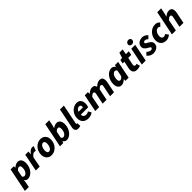

<svg xmlns="http://www.w3.org/2000/svg" viewBox="548 -2844 5146 5146"><g transform="rotate(-45 3121.0 -271.5)"><path d="M-26 180 111 -498H231L234 -443H238Q272 -473 310 -491.5Q348 -510 385 -510Q451 -510 488 -463Q525 -416 525 -327Q525 -256 503 -194.5Q481 -133 443.5 -86.5Q406 -40 359 -14Q312 12 260 12Q230 12 204 -3Q178 -18 163 -44H161L148 51L123 180ZM249 -109Q273 -109 295 -124Q317 -139 334.5 -165.5Q352 -192 361.5 -228.5Q371 -265 371 -308Q371 -351 357 -370Q343 -389 319 -389Q298 -389 272.5 -376.5Q247 -364 226 -330L190 -151Q200 -130 216 -119.5Q232 -109 249 -109Z M567 0 667 -498H787L782 -401H786Q816 -448 855 -479Q894 -510 936 -510Q956 -510 969 -507.5Q982 -505 989 -500L941 -372Q931 -378 916.5 -379Q902 -380 890 -380Q859 -380 829.5 -357.5Q800 -335 770 -284L716 0Z M1162 12Q1103 12 1059 -13.5Q1015 -39 990.5 -85.5Q966 -132 966 -194Q966 -267 990 -325Q1014 -383 1054.5 -424.5Q1095 -466 1145 -488Q1195 -510 1247 -510Q1306 -510 1350 -484.5Q1394 -459 1418.5 -412.5Q1443 -366 1443 -304Q1443 -231 1419 -173.5Q1395 -116 1354.5 -74Q1314 -32 1264 -10Q1214 12 1162 12ZM1179 -107Q1202 -107 1223 -122Q1244 -137 1259.5 -163Q1275 -189 1284 -224.5Q1293 -260 1293 -301Q1293 -343 1277.5 -367Q1262 -391 1230 -391Q1207 -391 1186 -376.5Q1165 -362 1149.5 -336Q1134 -310 1125 -274.5Q1116 -239 1116 -197Q1116 -156 1132 -131.5Q1148 -107 1179 -107Z M1733 12Q1701 12 1673 -5.5Q1645 -23 1630 -52H1628L1607 0H1484L1625 -698H1773L1742 -546L1716 -454H1718Q1751 -480 1787 -495Q1823 -510 1858 -510Q1924 -510 1961 -463Q1998 -416 1998 -327Q1998 -256 1976 -194.5Q1954 -133 1916.5 -86.5Q1879 -40 1832 -14Q1785 12 1733 12ZM1722 -109Q1746 -109 1768 -124Q1790 -139 1807.5 -165.5Q1825 -192 1834.5 -228.5Q1844 -265 1844 -308Q1844 -351 1830 -370Q1816 -389 1792 -389Q1771 -389 1745.5 -376.5Q1720 -364 1699 -330L1663 -152Q1673 -130 1689 -119.5Q1705 -109 1722 -109Z M2182 12Q2117 12 2091 -16Q2065 -44 2065 -92Q2065 -106 2067 -121Q2069 -136 2073 -156L2182 -698H2330L2220 -151Q2219 -142 2218.5 -137.5Q2218 -133 2218 -127Q2218 -107 2235 -107Q2238 -107 2241.5 -107.5Q2245 -108 2251 -109L2257 -4Q2242 2 2222.5 7Q2203 12 2182 12Z M2555 12Q2456 12 2397.5 -45Q2339 -102 2339 -202Q2339 -271 2363.5 -327.5Q2388 -384 2428.5 -425Q2469 -466 2518.5 -488Q2568 -510 2617 -510Q2678 -510 2714 -484.5Q2750 -459 2765.5 -416.5Q2781 -374 2781 -322Q2781 -298 2776.5 -274Q2772 -250 2766.5 -231.5Q2761 -213 2757 -205H2449L2461 -303H2656Q2659 -310 2659.5 -316Q2660 -322 2660 -330Q2660 -348 2654.5 -363Q2649 -378 2635.5 -387Q2622 -396 2599 -396Q2582 -396 2561 -387Q2540 -378 2521 -357Q2502 -336 2490 -301.5Q2478 -267 2478 -216Q2478 -171 2492.5 -146.5Q2507 -122 2531.5 -112Q2556 -102 2586 -102Q2609 -102 2634.5 -110.5Q2660 -119 2677 -131L2726 -44Q2695 -19 2651 -3.5Q2607 12 2555 12Z M2821 0 2921 -498H3041L3040 -433H3044Q3080 -464 3120 -487Q3160 -510 3203 -510Q3257 -510 3282 -487Q3307 -464 3318 -424Q3358 -462 3400.5 -486Q3443 -510 3485 -510Q3547 -510 3574.5 -477.5Q3602 -445 3602 -381Q3602 -365 3600.5 -346.5Q3599 -328 3594 -310L3532 0H3384L3442 -291Q3446 -306 3448 -317Q3450 -328 3450 -337Q3450 -360 3438.5 -372Q3427 -384 3404 -384Q3389 -384 3366.5 -369.5Q3344 -355 3315 -323L3250 0H3102L3160 -291Q3163 -306 3165.5 -317Q3168 -328 3168 -337Q3168 -360 3156 -372Q3144 -384 3124 -384Q3107 -384 3084.5 -369.5Q3062 -355 3032 -323L2970 0Z M3813 12Q3747 12 3710 -35.5Q3673 -83 3673 -171Q3673 -242 3695 -303.5Q3717 -365 3754 -411.5Q3791 -458 3838.5 -484Q3886 -510 3938 -510Q3971 -510 4000.5 -493Q4030 -476 4044 -446H4046L4068 -498H4187L4087 0H3966L3967 -63H3965Q3932 -29 3891 -8.5Q3850 12 3813 12ZM3878 -109Q3901 -109 3927.5 -123.5Q3954 -138 3975 -178L4009 -346Q3999 -369 3982 -379Q3965 -389 3949 -389Q3925 -389 3903 -374Q3881 -359 3863.5 -332.5Q3846 -306 3836 -269.5Q3826 -233 3826 -190Q3826 -147 3840.5 -128Q3855 -109 3878 -109Z M4404 12Q4328 12 4293.5 -26.5Q4259 -65 4259 -124Q4259 -141 4261.5 -156.5Q4264 -172 4267 -188L4308 -383H4242L4265 -492L4337 -498L4384 -649H4509L4480 -498H4591L4568 -383H4454L4413 -183Q4412 -174 4411.5 -166Q4411 -158 4411 -150Q4411 -127 4423.5 -115.5Q4436 -104 4457 -104Q4469 -104 4479.5 -106.5Q4490 -109 4499 -113L4526 -12Q4505 -3 4473.5 4.5Q4442 12 4404 12Z M4585 0 4685 -498H4833L4734 0ZM4781 -567Q4752 -567 4727 -584.5Q4702 -602 4702 -637Q4702 -672 4728.5 -697.5Q4755 -723 4793 -723Q4823 -723 4847.5 -705Q4872 -687 4872 -653Q4872 -616 4846 -591.5Q4820 -567 4781 -567Z M5016 12Q4987 12 4954 1.5Q4921 -9 4891 -30.5Q4861 -52 4840 -83L4914 -154Q4942 -122 4971.5 -109Q5001 -96 5025 -96Q5042 -96 5056.5 -101.5Q5071 -107 5079.5 -116Q5088 -125 5088 -137Q5088 -150 5078 -160Q5068 -170 5049 -180.5Q5030 -191 5002 -207Q4964 -229 4934.5 -263Q4905 -297 4905 -346Q4905 -393 4931.5 -430Q4958 -467 5002.5 -488.5Q5047 -510 5101 -510Q5153 -510 5194.5 -488Q5236 -466 5266 -432L5192 -356Q5173 -374 5149 -387Q5125 -400 5101 -400Q5075 -400 5059.5 -388Q5044 -376 5044 -359Q5044 -337 5070 -324Q5096 -311 5125 -293Q5151 -279 5174.5 -260Q5198 -241 5212.5 -215Q5227 -189 5227 -154Q5227 -104 5200 -66.5Q5173 -29 5125 -8.5Q5077 12 5016 12Z M5498 12Q5442 12 5397.5 -12.5Q5353 -37 5327 -83Q5301 -129 5301 -194Q5301 -258 5323.5 -315Q5346 -372 5386 -416Q5426 -460 5479 -485Q5532 -510 5595 -510Q5644 -510 5678.5 -491Q5713 -472 5731 -448L5651 -363Q5638 -376 5623.5 -383.5Q5609 -391 5587 -391Q5560 -391 5535.5 -375.5Q5511 -360 5492 -333Q5473 -306 5463 -271Q5453 -236 5453 -197Q5453 -156 5473 -131.5Q5493 -107 5531 -107Q5554 -107 5572 -116.5Q5590 -126 5604 -137L5666 -53Q5635 -24 5595 -6Q5555 12 5498 12Z M5728 0 5869 -698H6017L5981 -526L5958 -442H5962Q5994 -470 6032.5 -490Q6071 -510 6116 -510Q6178 -510 6206 -477.5Q6234 -445 6234 -381Q6234 -365 6232.5 -346.5Q6231 -328 6226 -310L6164 0H6015L6074 -291Q6077 -306 6079.5 -317Q6082 -328 6082 -337Q6082 -360 6070 -372Q6058 -384 6036 -384Q6013 -384 5991 -369.5Q5969 -355 5939 -323L5877 0Z"/></g></svg>

Font: Source Sans 3 ExtraBold
Style: Italic
Weight: 800
Italic angle: -11°
Version: Version 3.052;hotconv 1.1.0;makeotfexe 2.6.0